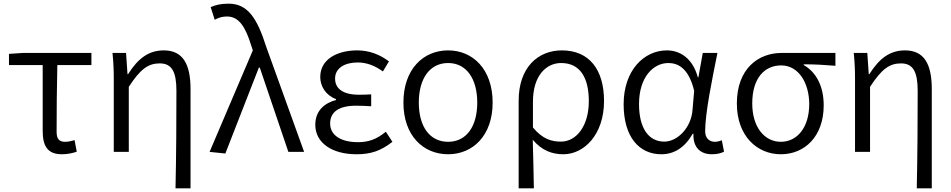

<svg xmlns="http://www.w3.org/2000/svg" viewBox="-20 -829 5192 1048"><path d="M318 13C350 13 379 6 399 -1L387 -64C370 -59 352 -55 335 -55C304 -55 289 -70 289 -109C289 -224 290 -348 293 -474H479V-540H105L29 -535V-474H213V-115C213 -31 240 13 318 13Z M938 199H1020V-343C1020 -481 977 -554 874 -554C794 -554 735 -513 679 -424H676L668 -540H594C600 -484 601 -438 601 -395V0H683V-355C746 -452 789 -483 852 -483C918 -483 943 -437 943 -333C943 -172 942 22 938 199Z M1210 9 1393 -460H1398L1554 0H1640L1433 -574C1384 -728 1333 -809 1228 -809C1183 -809 1154 -801 1130 -790L1152 -721C1170 -731 1190 -739 1219 -739C1284 -739 1320 -683 1352 -578L1360 -554L1124 0Z M1926 13C2002 13 2057 -4 2122 -55L2086 -110C2034 -67 1989 -53 1934 -53C1840 -53 1782 -91 1782 -155C1782 -218 1830 -252 1923 -252C1950 -252 1974 -251 2006 -249V-314C1979 -312 1961 -312 1939 -312C1848 -312 1809 -348 1809 -400C1809 -459 1864 -488 1932 -488C1983 -488 2027 -470 2070 -439L2103 -494C2054 -531 1996 -554 1930 -554C1821 -554 1728 -506 1728 -409C1728 -358 1758 -309 1814 -288V-283C1753 -267 1701 -226 1701 -148C1701 -49 1792 13 1926 13Z M2426 13C2561 13 2669 -89 2669 -269C2669 -451 2561 -554 2426 -554C2290 -554 2182 -451 2182 -269C2182 -89 2290 13 2426 13ZM2426 -55C2325 -55 2266 -139 2266 -269C2266 -399 2325 -485 2426 -485C2526 -485 2585 -399 2585 -269C2585 -139 2526 -55 2426 -55Z M2811 199H2894C2892 101 2891 33 2888 -66C2939 -6 2995 13 3055 13C3168 13 3277 -94 3277 -278C3277 -448 3197 -554 3047 -554C2918 -554 2811 -463 2811 -279ZM3042 -56C2993 -56 2943 -68 2889 -133V-274C2889 -417 2962 -485 3043 -485C3149 -485 3194 -401 3194 -277C3194 -141 3126 -56 3042 -56Z M3590 13C3661 13 3719 -25 3761 -99H3765C3762 -23 3804 13 3866 13C3897 13 3918 6 3932 -1L3920 -63C3909 -59 3895 -55 3882 -55C3852 -55 3829 -75 3829 -112C3829 -213 3867 -396 3896 -540H3816L3792 -407H3789C3760 -514 3689 -554 3620 -554C3496 -554 3384 -446 3384 -260C3384 -82 3468 13 3590 13ZM3606 -56C3519 -56 3468 -131 3468 -261C3468 -408 3546 -485 3628 -485C3679 -485 3739 -459 3769 -333L3760 -230C3754 -135 3680 -56 3606 -56Z M4242 13C4373 13 4476 -85 4476 -254C4476 -359 4435 -435 4367 -474V-478C4427 -478 4478 -475 4540 -470V-540H4246C4119 -540 4002 -454 4002 -264C4002 -86 4113 13 4242 13ZM4242 -55C4153 -55 4086 -135 4086 -264C4086 -404 4154 -472 4244 -472C4341 -472 4397 -373 4397 -261C4397 -134 4332 -55 4242 -55Z M4984 199H5066V-343C5066 -481 5023 -554 4920 -554C4840 -554 4781 -513 4725 -424H4722L4714 -540H4640C4646 -484 4647 -438 4647 -395V0H4729V-355C4792 -452 4835 -483 4898 -483C4964 -483 4989 -437 4989 -333C4989 -172 4988 22 4984 199Z"/></svg>

Font: Noto Sans KR DemiLight
Style: Regular
Weight: 350
Designer: Ryoko NISHIZUKA 西塚涼子 (kana, bopomofo & ideographs); Paul D. Hunt (Latin, Greek & Cyrillic); Sandoll Communications 산돌커뮤니
Foundry: Adobe
Version: Version 2.004;hotconv 1.0.118;makeotfexe 2.5.65603